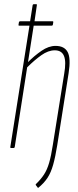

<svg xmlns="http://www.w3.org/2000/svg" viewBox="-20 -703 370 912"><path d="M140 -581 113 -408Q143 -438 177 -461.5Q211 -485 244 -485Q286 -485 301.5 -455.5Q317 -426 306 -356L252 -14Q243 42 232.5 79.5Q222 117 205.5 142Q189 167 162 189Q161 190 159 188L150 176Q148 174 151 171Q174 149 189 126Q204 103 213.5 70Q223 37 231 -15L285 -353Q295 -410 284 -437Q273 -464 240 -464Q209 -464 176 -440.5Q143 -417 109 -383L50 -5Q49 0 44 0H33Q28 0 29 -5L120 -581H71Q67 -581 68 -586L70 -598Q71 -602 76 -602H123L135 -678Q136 -683 141 -683H151Q153 -683 154.5 -682.5Q156 -682 155 -678L144 -602H230Q234 -602 233 -597L231 -585Q230 -581 225 -581Z"/></svg>

Font: Sofia Sans Extra Condensed Thin
Style: Italic
Weight: 250
Italic angle: -9°
Version: Version 4.100